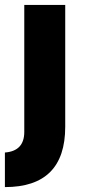

<svg xmlns="http://www.w3.org/2000/svg" viewBox="-31 -552 354 783"><path d="M-11 70Q68 64 68 -14V-532H235V-35Q235 211 -11 211Z"/></svg>

Font: Oxanium ExtraBold
Style: Regular
Weight: 800
Designer: Severin Meyer
Version: Version 2.000